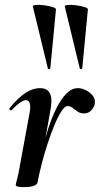

<svg xmlns="http://www.w3.org/2000/svg" viewBox="-20 -754 407 782"><path d="M133 -12 123 -13Q133 -66 146 -120.5Q159 -175 174.5 -224Q190 -273 209 -311.5Q228 -350 250 -372.5Q272 -395 297 -395Q313 -395 330 -386.5Q347 -378 358 -364Q369 -350 366 -333Q365 -320 353 -306Q341 -292 322 -292Q307 -292 296 -299.5Q285 -307 275.5 -314.5Q266 -322 255 -322Q244 -322 230 -300.5Q216 -279 201.5 -244Q187 -209 173.5 -167.5Q160 -126 149.5 -85Q139 -44 133 -12ZM77 8Q58 8 51 5.5Q44 3 44 0Q44 -4 50 -26Q56 -48 60 -74L101 -297Q104 -314 103 -324.5Q102 -335 97.5 -340.5Q93 -346 85 -346Q76 -346 61.5 -336Q47 -326 28 -306Q24 -302 20 -306.5Q16 -311 20 -315Q56 -358 85 -376.5Q114 -395 142 -395Q164 -395 175 -385Q186 -375 188.5 -356Q191 -337 186 -309L133 -12Q130 8 77 8ZM175 -475 114 -727Q113 -733 127 -734Q141 -735 160 -732.5Q179 -730 193.5 -725.5Q208 -721 208 -716L185 -476Q185 -474 180.5 -473Q176 -472 175 -475ZM305 -475 244 -727Q243 -733 257 -734Q271 -735 290 -732.5Q309 -730 323.5 -725.5Q338 -721 338 -716L315 -476Q315 -474 310.5 -473Q306 -472 305 -475Z"/></svg>

Font: Cormorant
Style: Bold Italic
Weight: 700
Italic angle: -10°
Designer: Christian Thalmann (Catharsis Fonts)
Foundry: Catharsis Fonts
Version: Version 4.000